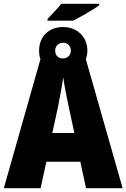

<svg xmlns="http://www.w3.org/2000/svg" viewBox="-20 -982 660 1002"><path d="M228 -883V-874H361C391 -888 473 -935 498 -955V-962H299C285 -942 274 -933 228 -883ZM191 -673 0 0H192L222 -138H399L429 0H620L428 -673C433 -687 436 -702 436 -718C436 -790 382 -841 309 -841C234 -841 184 -791 184 -717C184 -702 186 -687 191 -673ZM309 -677C282 -677 268 -694 268 -718C268 -742 286 -759 309 -759C332 -759 350 -742 350 -718C350 -694 332 -677 309 -677ZM253 -288 283 -425C292 -474 305 -540 310 -578C315 -541 329 -468 339 -423L368 -288Z"/></svg>

Font: Noto Sans Condensed Black
Style: Regular
Weight: 900
Width: 3
Designer: Monotype Design Team
Foundry: Monotype Imaging Inc.
Version: Version 2.013